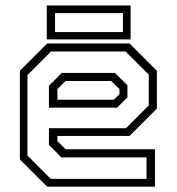

<svg xmlns="http://www.w3.org/2000/svg" viewBox="-20 -704 666 724"><path d="M468.5 -540 571.5 -437V-294.5L468.5 -191.5H196.5V-172L227 -141.5H564.5V0H158L55 -103V-437L158 -540ZM413.5 -429 460.5 -382.5V-337L421.5 -298H164.5V-380.5L213 -429ZM453.5 -510H172.5L83.5 -420.5V-117.5L171.5 -29.5H532.5V-110.5H211.5L164.5 -157.5V-220.5H455L541 -306.5V-422.5ZM399.5 -398.5H227L196.5 -368V-328H409.5L430.5 -349V-368ZM156.5 -555.5V-683.5H472.5V-555.5ZM187.5 -583H443.5V-654.5H187.5Z"/></svg>

Font: Tourney Light
Style: Regular
Weight: 300
Version: Version 1.015